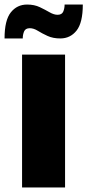

<svg xmlns="http://www.w3.org/2000/svg" viewBox="-44 -824 384 844"><path d="M53 0V-584H242V0ZM-24 -655Q-24 -735 3.5 -769.5Q31 -804 75 -804Q107 -804 131 -792.5Q155 -781 174 -770Q193 -759 209 -759Q228 -759 234 -773Q240 -787 240 -804H320Q320 -724 292.5 -689.5Q265 -655 221 -655Q189 -655 165 -666Q141 -677 122.5 -688.5Q104 -700 87 -700Q68 -700 62 -686Q56 -672 56 -655Z"/></svg>

Font: BDO Grotesk Black
Style: Regular
Weight: 900
Designer: Deni Anggara
Foundry: Lokal Container
Version: Version 2.000